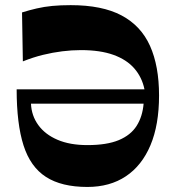

<svg xmlns="http://www.w3.org/2000/svg" viewBox="-20 -729 696 761"><path d="M326.4 12Q224 12 162.3 -27.7Q100.6 -67.3 73.3 -152.6Q46 -237.9 46 -375H552.6Q542.9 -422.5 512.6 -457.5Q482.3 -492.5 429.8 -511.5Q377.3 -530.4 300.7 -530.4Q264.4 -530.4 226.9 -525.7Q189.4 -521.1 150.5 -511.6Q111.7 -502.1 70.6 -485.7L67.3 -679.7Q96.9 -689 125.7 -695.6Q154.5 -702.3 187.2 -705.5Q219.8 -708.6 260.2 -708.6Q385 -708.6 461.8 -667.8Q538.7 -627 574.6 -547.2Q610.4 -467.3 610.4 -350.6Q610.4 -234.3 576.4 -153.5Q542.4 -72.7 479 -30.4Q415.7 12 326.4 12ZM326.4 -153.9Q403.4 -153.9 450.8 -173.6Q498.3 -193.4 521.6 -230.3Q544.9 -267.1 549.2 -318.2H102.8Q104.8 -270.5 131.8 -233.3Q158.7 -196.1 207.9 -175Q257 -153.9 326.4 -153.9Z"/></svg>

Font: Ojuju ExtraLight
Style: Regular
Weight: 200
Designer: Chisaokwu Joboson, Mirko Velimirovic
Foundry: Udi Foundry
Version: Version 1.000